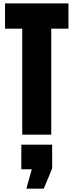

<svg xmlns="http://www.w3.org/2000/svg" viewBox="-20 -798 436 1138"><path d="M9.8 -777.8H385.7V-627.9H283.7V0H111.8V-627.9H9.8ZM106.4 205.1V59.6H289.1V200.7L239.3 320.3H136.2L168.5 205.1Z"/></svg>

Font: Anton
Style: Regular
Weight: 400
Foundry: vernon adams
Version: Version 1.000